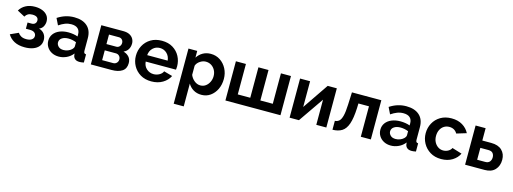

<svg xmlns="http://www.w3.org/2000/svg" viewBox="-9 -1399 6621 2479"><g transform="rotate(15 3302.0 -160.0)"><path d="M248 8Q164 8 107.5 -22Q51 -52 20 -105L128 -154Q145 -128 172.5 -113.5Q200 -99 241 -99Q288 -99 313.5 -117.5Q339 -136 339 -166Q339 -193 318 -210.5Q297 -228 256 -228H202V-311H257Q285 -311 301.5 -327Q318 -343 318 -369Q318 -395 298.5 -410.5Q279 -426 237 -426Q202 -426 179 -413Q156 -400 142 -374L41 -428Q69 -477 121.5 -505Q174 -533 244 -533Q299 -533 342.5 -516Q386 -499 411 -466.5Q436 -434 436 -387Q436 -353 419.5 -321Q403 -289 366 -274Q414 -260 438.5 -226Q463 -192 463 -146Q463 -96 435 -61.5Q407 -27 358.5 -9.5Q310 8 248 8Z M521 -155Q521 -206 549.5 -244.5Q578 -283 629 -304Q680 -325 746 -325Q779 -325 813 -319.5Q847 -314 872 -304V-332Q872 -382 842.5 -409Q813 -436 755 -436Q712 -436 673 -421Q634 -406 591 -377L548 -465Q600 -499 654.5 -516Q709 -533 769 -533Q881 -533 943.5 -477Q1006 -421 1006 -317V-150Q1006 -128 1013 -119.5Q1020 -111 1038 -109V0Q1020 4 1005.5 5.5Q991 7 981 7Q941 7 920 -11Q899 -29 895 -55L892 -82Q857 -37 806.5 -13.5Q756 10 703 10Q650 10 609 -11.5Q568 -33 544.5 -70.5Q521 -108 521 -155ZM847 -128Q872 -152 872 -174V-227Q820 -248 767 -248Q714 -248 681 -225.5Q648 -203 648 -166Q648 -136 672 -112Q696 -88 741 -88Q771 -88 799.5 -99Q828 -110 847 -128Z M1131 0V-524H1423Q1477 -524 1510.5 -506Q1544 -488 1560 -459Q1576 -430 1576 -397Q1576 -353 1556 -320Q1536 -287 1496 -269Q1542 -257 1571 -225Q1600 -193 1600 -142Q1600 -68 1548.5 -34Q1497 0 1409 0ZM1258 -306H1389Q1416 -306 1433 -325.5Q1450 -345 1450 -372Q1450 -398 1433.5 -415.5Q1417 -433 1390 -433H1258ZM1258 -91H1405Q1433 -91 1451.5 -110Q1470 -129 1470 -157Q1470 -185 1452 -203.5Q1434 -222 1406 -222H1258Z M1940 10Q1855 10 1793.5 -27Q1732 -64 1698 -125.5Q1664 -187 1664 -259Q1664 -333 1697.5 -395.5Q1731 -458 1793 -495.5Q1855 -533 1941 -533Q2027 -533 2088 -495.5Q2149 -458 2181.5 -396.5Q2214 -335 2214 -264Q2214 -238 2211 -219H1806Q1811 -158 1851.5 -123Q1892 -88 1945 -88Q1985 -88 2020.5 -107.5Q2056 -127 2069 -159L2184 -127Q2155 -67 2091 -28.5Q2027 10 1940 10ZM1803 -304H2077Q2071 -363 2032.5 -399.5Q1994 -436 1939 -436Q1885 -436 1846.5 -399.5Q1808 -363 1803 -304Z M2610 10Q2548 10 2502 -18Q2456 -46 2430 -92V213H2296V-524H2413V-434Q2442 -480 2488.5 -506.5Q2535 -533 2594 -533Q2665 -533 2720 -496.5Q2775 -460 2807 -398.5Q2839 -337 2839 -263Q2839 -186 2809.5 -124.5Q2780 -63 2728.5 -26.5Q2677 10 2610 10ZM2565 -104Q2606 -104 2636.5 -126.5Q2667 -149 2684.5 -185.5Q2702 -222 2702 -263Q2702 -307 2683 -342.5Q2664 -378 2631.5 -398.5Q2599 -419 2557 -419Q2519 -419 2481 -394Q2443 -369 2430 -331V-208Q2448 -164 2485 -134Q2522 -104 2565 -104Z M2930 0V-524H3064V-117H3231V-524H3366V-117H3532V-524H3666V0Z M3788 0V-523H3922V-179L4157 -524H4279V0H4145V-336L3913 0Z M4363 7V-112Q4395 -113 4418.5 -133Q4442 -153 4456 -206Q4470 -259 4474 -359L4481 -524H4874V0H4740V-407H4599L4597 -346Q4591 -209 4564.5 -132.5Q4538 -56 4488 -25Q4438 6 4363 7Z M4960 -155Q4960 -206 4988.5 -244.5Q5017 -283 5068 -304Q5119 -325 5185 -325Q5218 -325 5252 -319.5Q5286 -314 5311 -304V-332Q5311 -382 5281.5 -409Q5252 -436 5194 -436Q5151 -436 5112 -421Q5073 -406 5030 -377L4987 -465Q5039 -499 5093.5 -516Q5148 -533 5208 -533Q5320 -533 5382.5 -477Q5445 -421 5445 -317V-150Q5445 -128 5452 -119.5Q5459 -111 5477 -109V0Q5459 4 5444.5 5.5Q5430 7 5420 7Q5380 7 5359 -11Q5338 -29 5334 -55L5331 -82Q5296 -37 5245.5 -13.5Q5195 10 5142 10Q5089 10 5048 -11.5Q5007 -33 4983.5 -70.5Q4960 -108 4960 -155ZM5286 -128Q5311 -152 5311 -174V-227Q5259 -248 5206 -248Q5153 -248 5120 -225.5Q5087 -203 5087 -166Q5087 -136 5111 -112Q5135 -88 5180 -88Q5210 -88 5238.5 -99Q5267 -110 5286 -128Z M5814 10Q5729 10 5667 -28Q5605 -66 5571 -128Q5537 -190 5537 -262Q5537 -335 5570.5 -397Q5604 -459 5666 -496Q5728 -533 5813 -533Q5899 -533 5959.5 -496Q6020 -459 6050 -399L5919 -359Q5884 -419 5812 -419Q5773 -419 5742 -399.5Q5711 -380 5693 -344.5Q5675 -309 5675 -262Q5675 -216 5693.5 -180.5Q5712 -145 5743 -124.5Q5774 -104 5812 -104Q5848 -104 5878.5 -121.5Q5909 -139 5921 -166L6052 -126Q6025 -67 5962.5 -28.5Q5900 10 5814 10Z M6134 0V-524H6268V-359H6387Q6481 -359 6531 -311Q6581 -263 6581 -184Q6581 -103 6533.5 -51.5Q6486 0 6396 0ZM6268 -102H6375Q6416 -102 6435 -125.5Q6454 -149 6454 -183Q6454 -216 6436 -238.5Q6418 -261 6374 -261H6268Z"/></g></svg>

Font: Raleway
Style: Bold
Weight: 700
Designer: Matt McInerney, Pablo Impallari, Rodrigo Fuenzalida
Foundry: Matt McInerney, Pablo Impallari, Rodrigo Fuenzalida
Version: Version 4.026